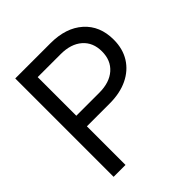

<svg xmlns="http://www.w3.org/2000/svg" viewBox="-196 -866 1004 1004"><g transform="rotate(-45 306.0 -364.0)"><path d="M72.3 0V-727.5H333Q446.8 -727.5 513.4 -668.2Q580.1 -608.9 580.1 -506.8Q580.1 -439 549.1 -389.4Q518.1 -339.8 461.7 -312.7Q405.3 -285.6 329.1 -285.6H160.2V0ZM160.2 -363.8H330.1Q405.8 -363.8 449.5 -402.1Q493.2 -440.4 493.2 -506.8Q493.2 -573.2 449.5 -611.3Q405.8 -649.4 330.1 -649.4H160.2Z"/></g></svg>

Font: Inter Display
Style: Regular
Weight: 400
Designer: Rasmus Andersson
Foundry: rsms
Version: Version 4.001;git-9221beed3